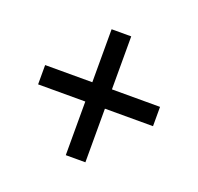

<svg xmlns="http://www.w3.org/2000/svg" viewBox="-81 -573 593 575"><g transform="rotate(20 215.5 -285.5)"><path d="M32.2 -255.9V-317.4H182.6V-486.3H245.1V-317.4H398.4V-255.9H245.1V-85H182.6V-255.9Z"/></g></svg>

Font: Post No Bills Jaffna Medium
Style: Regular
Weight: 500
Designer: Kosala Senevirathne, Siva Puranthara, Lasantha Premarathna, Tharique Azeez
Foundry: Mooniak
Version: Version 1.220 ; ttfautohint (v1.6)